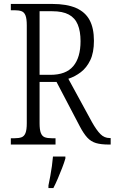

<svg xmlns="http://www.w3.org/2000/svg" viewBox="-20 -734 582 975"><path d="M35 0V-32H54Q76 -32 89.5 -37Q103 -42 109.5 -58.5Q116 -75 116 -108V-605Q116 -639 109.5 -655.5Q103 -672 89.5 -677Q76 -682 54 -682H35V-714H245Q319 -714 366 -693.5Q413 -673 435 -632Q457 -591 457 -527Q457 -467 438.5 -428.5Q420 -390 390.5 -367.5Q361 -345 327 -334L447 -114Q470 -73 490 -53Q510 -33 537 -33H542V0H533Q493 0 467.5 -7.5Q442 -15 423.5 -35Q405 -55 386 -91L267 -318H181V-108Q181 -75 187.5 -58.5Q194 -42 207.5 -37Q221 -32 243 -32H262V0ZM236 -354Q315 -354 352 -398Q389 -442 389 -525Q389 -575 375 -609Q361 -643 329.5 -660Q298 -677 245 -677H181V-354ZM226 208Q231 184 235.5 159.5Q240 135 243.5 110Q247 85 249 61H312V71Q306 92 295.5 119Q285 146 273.5 173Q262 200 251 221H226Z"/></svg>

Font: Noto Serif Khmer Condensed Light
Style: Regular
Weight: 300
Width: 3
Designer: Danh Hong and the Monotype Design Team
Foundry: Monotype Imaging Inc.
Version: Version 2.004